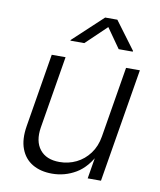

<svg xmlns="http://www.w3.org/2000/svg" viewBox="-85 -826 754 902"><g transform="rotate(10 292.0 -375.0)"><path d="M224.1 7.3Q169.4 7.3 130.6 -15.6Q91.8 -38.6 75 -83.3Q58.1 -127.9 68.8 -192.4L126.5 -542.5H192.4L135.3 -197.3Q124.5 -130.4 155.3 -91.6Q186 -52.7 249 -52.7Q292 -52.7 329.1 -70.8Q366.2 -88.9 391.8 -123.3Q417.5 -157.7 425.3 -205.6L481 -542.5H546.9L457 0H393.6L414.6 -127H425.3Q390.6 -55.2 337.9 -23.9Q285.2 7.3 224.1 7.3ZM267.6 -623H201.2L202.1 -626.5L343.3 -758.3H401.4L499.5 -626.5L498.5 -623H431.6L365.7 -716.8Z"/></g></svg>

Font: Inter 16pt Light
Style: Italic
Weight: 300
Italic angle: -9.3988°
Version: Version 4.001;git-66647c0bb